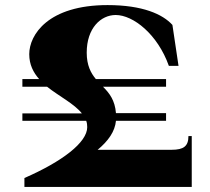

<svg xmlns="http://www.w3.org/2000/svg" viewBox="-20 -735 827 755"><path d="M76 -35V0H734V-200H721C721 -160 702 -146 655 -146H364C406 -181 432 -218 436 -260H633V-290H436C432 -341 410 -369 385 -394H633V-424H357C337 -448 321 -478 321 -528C321 -625 377 -676 435 -676C504 -676 600 -600 644 -476H682L658 -637C620 -679 541 -715 403 -715C169 -715 95 -598 95 -522C95 -481 111 -450 134 -424H68V-394H165C213 -356 272 -327 302 -289H68V-260H319C322 -252 323 -244 323 -235C323 -175 225 -100 76 -35Z"/></svg>

Font: Sprat Black
Style: Regular
Weight: 900
Designer: Ethan Nakache
Foundry: Collletttivo
Version: Version 2.000;Glyphs 3.2 (3217)